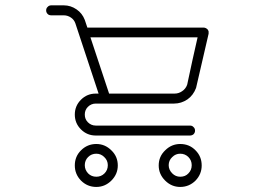

<svg xmlns="http://www.w3.org/2000/svg" viewBox="-20 -869 1040 733"><path d="M347.7 -319.3Q380.9 -319.3 405.3 -294.9Q429.7 -271.5 429.7 -237.3Q429.7 -204.1 405.3 -179.7Q380.9 -155.3 347.7 -155.3Q313.5 -155.3 289.1 -179.7Q265.6 -204.1 265.6 -237.3Q265.6 -271.5 289.1 -294.9Q313.5 -319.3 347.7 -319.3ZM347.7 -194.3Q366.2 -194.3 378.9 -207Q391.6 -219.7 391.6 -238.3Q391.6 -256.8 377.9 -269.5Q365.2 -282.2 347.7 -282.2Q329.1 -282.2 316.4 -269.5Q303.7 -256.8 303.7 -238.3Q303.7 -220.7 316.4 -207Q329.1 -194.3 347.7 -194.3ZM668 -319.3Q703.1 -319.3 726.6 -294.9Q750 -271.5 750 -237.3Q750 -204.1 726.6 -179.7Q702.1 -155.3 668 -155.3Q634.8 -155.3 610.4 -179.7Q585.9 -204.1 585.9 -237.3Q585.9 -271.5 610.4 -294.9Q634.8 -319.3 668 -319.3ZM668 -194.3Q687.5 -194.3 699.2 -207Q711.9 -219.7 711.9 -238.3Q711.9 -256.8 699.2 -269.5Q686.5 -282.2 668 -282.2Q650.4 -282.2 637.7 -269.5Q624 -256.8 624 -238.3Q624 -220.7 637.7 -207Q650.4 -194.3 668 -194.3ZM356.4 -511.7Q326.2 -601.6 267.6 -780.3Q262.7 -793.9 251 -801.8Q238.3 -810.5 223.6 -810.5Q207 -810.5 175.8 -810.5Q167 -810.5 162.1 -815.4Q156.2 -821.3 156.2 -829.1Q156.2 -837.9 162.1 -842.8Q167 -848.6 175.8 -848.6Q191.4 -848.6 223.6 -848.6Q250 -848.6 272.5 -833Q293.9 -818.4 303.7 -793Q306.6 -783.2 313.5 -763.7Q460.9 -763.7 756.8 -763.7Q761.7 -763.7 765.6 -761.7Q769.5 -759.8 772.5 -756.8Q775.4 -752.9 776.4 -749Q776.4 -747.1 776.4 -745.1Q776.4 -743.2 776.4 -740.2Q760.7 -671.9 728.5 -533.2Q717.8 -504.9 695.3 -489.3Q671.9 -473.6 644.5 -473.6Q607.4 -473.6 532.2 -473.6Q482.4 -473.6 381.8 -473.6Q370.1 -473.6 345.7 -473.6Q328.1 -473.6 315.4 -460.9Q303.7 -449.2 303.7 -431.6Q303.7 -414.1 315.4 -402.3Q328.1 -389.6 345.7 -389.6Q464.8 -389.6 705.1 -389.6Q713.9 -389.6 718.8 -383.8Q724.6 -378.9 724.6 -370.1Q724.6 -362.3 718.8 -356.4Q712.9 -351.6 705.1 -351.6Q585 -351.6 345.7 -351.6Q312.5 -351.6 289.1 -375Q265.6 -398.4 265.6 -431.6Q265.6 -464.8 289.1 -488.3Q312.5 -511.7 345.7 -511.7Q348.6 -511.7 356.4 -511.7ZM734.4 -726.6Q597.7 -726.6 325.2 -726.6Q348.6 -655.3 396.5 -511.7Q442.4 -511.7 533.2 -511.7Q571.3 -511.7 646.5 -511.7Q662.1 -511.7 674.8 -520.5Q688.5 -529.3 694.3 -544.9Q694.3 -546.9 695.3 -548.8Q695.3 -550.8 696.3 -553.7Q706.1 -596.7 714.8 -639.6Q724.6 -683.6 734.4 -726.6Z"/></svg>

Font: LetsEatIcons
Style: Regular
Weight: 400
Designer: Swedish Technologies
Foundry: Swedish Technologies
Version: Version 1.26.0